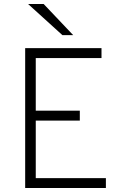

<svg xmlns="http://www.w3.org/2000/svg" viewBox="-20 -941 628 961"><path d="M106 0V-700H488V-650.5H159V-387H379.5V-337.5H159V-49.5H510V0ZM292.5 -765 120.5 -921H198.5L346.5 -765Z"/></svg>

Font: Overpass ExtraLight
Style: Regular
Weight: 250
Designer: Delve Withrington, Dave Bailey, Thomas Jockin
Foundry: Delve Fonts LLC
Version: Version 4.000